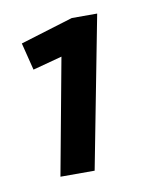

<svg xmlns="http://www.w3.org/2000/svg" viewBox="-49 -624 297 387"><g transform="rotate(-10 100.0 -430.5)"><path d="M15 -553 29 -497 89 -513 45 -275H115L175 -586H123Z"/></g></svg>

Font: Cambay Devanagari
Style: Bold Italic
Weight: 700
Designer: Pooja Saxena
Foundry: Pooja Saxena
Version: Version 1.005;PS 001.005;hotconv 1.0.70;makeotf.lib2.5.58329